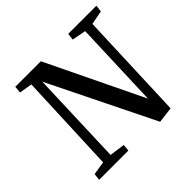

<svg xmlns="http://www.w3.org/2000/svg" viewBox="-175 -894 1090 1090"><g transform="rotate(-45 370.0 -349.0)"><path d="M568 -130 587 -653 503 -669 508 -710H734L729 -669L645 -653L620 0L524 12L212 -622L192 -54L285 -41L281 0H46L51 -41L132 -54L157 -655L79 -668L83 -710H288Z"/></g></svg>

Font: Literata 36pt Medium
Style: Italic
Weight: 500
Italic angle: -2°
Designer: Latin by Veronika Burian and Jose Scaglione. Greek by Irene Vlachou. Cyrillic by Vera Evstafieva
Foundry: TypeTogether
Version: Version 3.002